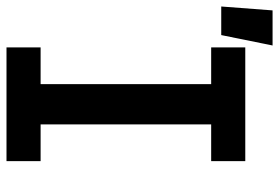

<svg xmlns="http://www.w3.org/2000/svg" viewBox="-205 -705 859 591"><g transform="rotate(90 224.5 -409.5)"><path d="M75 0V-105H188V-630H75V-735H425V-630H312V-105H425V0ZM-51 -661 -39 -819H69L37 -661Z"/></g></svg>

Font: Iosevka Term Curly Extrabold
Style: Regular
Weight: 800
Designer: Belleve Invis
Foundry: Belleve Invis
Version: Version 32.3.0